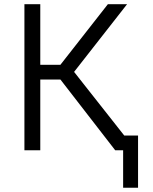

<svg xmlns="http://www.w3.org/2000/svg" viewBox="-20 -720 731 920"><path d="M570 179.5V0H546.5V-70.5H641.5V179.5ZM532 0 242 -374.5 497 -700H589L335 -375.5L631 0ZM97 0V-700H173V-409.5H301V-339H173V0Z"/></svg>

Font: Geologica Cursive ExtraLight
Style: Regular
Weight: 250
Designer: Sindre Bremnes, Frode Helland
Foundry: Monokrom Skriftforlag AS
Version: Version 1.010;gftools[0.9.28]